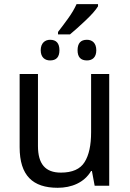

<svg xmlns="http://www.w3.org/2000/svg" viewBox="-20 -891 623 921"><path d="M417 -536.1V-256.8C417 -194.3 406.7 -146.5 385.7 -113.3C364.7 -79.6 326.7 -63 272 -63C197.3 -63 162.1 -104.5 162.1 -190.9V-536.1H74.2V-185.1C74.2 -48.8 137.2 9.8 256.8 9.8C322.8 9.8 383.8 -14.6 417 -70.8H420.9L434.1 0H503.9V-536.1ZM315.9 -726.1C337.4 -744.1 362.3 -766.1 390.6 -793C418.9 -819.8 439 -842.3 450.2 -860.8V-871.1H347.2C336.9 -848.1 323.2 -825.2 306.2 -801.8C289.1 -777.8 272.9 -756.8 258.3 -737.8V-726.1ZM220.2 -601.1C250 -601.1 265.1 -617.2 265.1 -649.9C265.1 -683.6 250 -700.2 220.2 -700.2C196.3 -700.2 175.3 -684.6 175.3 -649.9C175.3 -615.2 196.3 -601.1 220.2 -601.1ZM397 -601.1C422.4 -601.1 441.9 -615.2 441.9 -649.9C441.9 -684.6 422.4 -700.2 397 -700.2C367.2 -700.2 352.1 -683.6 352.1 -649.9C352.1 -617.2 367.2 -601.1 397 -601.1Z"/></svg>

Font: Avrile Sans
Style: Regular
Weight: 400
Designer: Monotype Design Team, Google (font), Stefan Peev (BGR Cyrillic), Cristiano Sobral (main changes)
Foundry: The Avrile Sans Project Authors
Version: Version 3.110